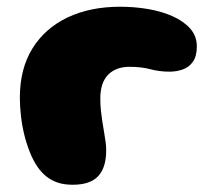

<svg xmlns="http://www.w3.org/2000/svg" viewBox="-20 -516 614 556"><path d="M190.5 19Q166 19 147.2 12.8Q128.5 6.5 114 -5.2Q99.5 -17 88.5 -33Q76 -51.5 66.5 -75.2Q57 -99 50.5 -125.2Q44 -151.5 40.8 -179.2Q37.5 -207 37.5 -233Q37.5 -317 74 -375.8Q110.5 -434.5 175.8 -465.5Q241 -496.5 328 -496.5Q369.5 -496.5 409 -489.8Q448.5 -483 480.2 -468.8Q512 -454.5 531 -433Q550 -411.5 550 -381.5Q550 -353 538.5 -337Q527 -321 509 -314.8Q491 -308.5 471.5 -308.5Q441.5 -308.5 415.5 -315.5Q389.5 -322.5 355 -322.5Q315.5 -322.5 293 -299.5Q270.5 -276.5 270.5 -230.5Q270.5 -213 272.2 -196Q274 -179 276.5 -163.2Q279 -147.5 281.5 -132.8Q284 -118 285.8 -105Q287.5 -92 287.5 -81Q287.5 -30.5 264.2 -5.8Q241 19 190.5 19Z"/></svg>

Font: Gluten
Style: Bold
Weight: 700
Designer: Tyler Finck
Foundry: Etcetera Type Company
Version: Version 1.204